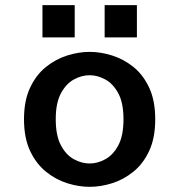

<svg xmlns="http://www.w3.org/2000/svg" viewBox="-20 -713 690 744"><path d="M327.5 11Q285 11 240.5 -3Q196 -17 158 -47.8Q120 -78.5 96.5 -128.5Q73 -178.5 73 -251Q73 -323 96.5 -373Q120 -423 158 -453.5Q196 -484 240.5 -498Q285 -512 327.5 -512Q370 -512 414.5 -498Q459 -484 497 -453.5Q535 -423 558.2 -373Q581.5 -323 581.5 -251Q581.5 -178.5 558.2 -128.5Q535 -78.5 497 -47.8Q459 -17 414.5 -3Q370 11 327.5 11ZM327.5 -79.5Q358 -79.5 388.2 -96Q418.5 -112.5 438.5 -150Q458.5 -187.5 458.5 -251Q458.5 -314 438.5 -351.2Q418.5 -388.5 388.2 -405Q358 -421.5 327.5 -421.5Q296.5 -421.5 266.2 -405Q236 -388.5 216 -351.2Q196 -314 196 -251Q196 -187.5 216 -150Q236 -112.5 266.2 -96Q296.5 -79.5 327.5 -79.5ZM144.5 -693H269.5V-568H144.5ZM385.5 -693H510.5V-568H385.5Z"/></svg>

Font: Trispace Medium
Style: Regular
Weight: 500
Designer: Tyler Finck
Foundry: Etcetera Type Company
Version: Version 1.210; ttfautohint (v1.8.3)